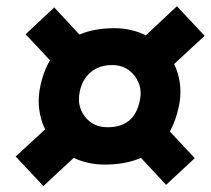

<svg xmlns="http://www.w3.org/2000/svg" viewBox="-20 -636 692 630"><path d="M122.5 -25.5 31.5 -122.5Q57 -146 81.5 -168.5Q105.5 -191 128 -211.5Q113 -242.5 108.5 -278.5Q107 -291.5 107 -304.5Q107 -327.5 112 -352Q122 -401 144 -438Q125 -458.5 105 -480Q85 -501.5 64 -523.5L158 -611.5Q179.5 -588 200.5 -566Q221 -543.5 240.5 -522.5Q289.5 -543.5 355 -543.5Q411.5 -543.5 458.5 -520Q482 -542 508 -566.5Q534 -590.5 560.5 -615.5L651.5 -518.5Q625 -494 600 -471Q575 -447.5 551.5 -426Q566 -395.5 570.5 -360.5Q572 -348 572 -335.5Q572 -312 567 -287.5Q557 -240.5 537.5 -204.5Q556.5 -184 577 -162Q597.5 -140 619 -117L525 -29.5Q503.5 -52.5 482.8 -74.8Q462 -97 442.5 -118Q392.5 -96 324 -96Q268 -96 222 -118Q198.5 -96.5 173.5 -73.2Q148.5 -50 122.5 -25.5ZM333.5 -218.5Q422 -218.5 439 -307.5Q441.5 -319 441.5 -329.5Q441.5 -347.5 435 -364Q424.5 -390 402 -406.2Q379.5 -422.5 348 -422.5Q305.5 -422.5 277.8 -399.2Q250 -376 241.5 -334.5Q239 -322.5 239 -311Q239 -278.5 259 -253Q285.5 -218.5 333.5 -218.5Z"/></svg>

Font: Heraclito
Style: Bold Italic
Weight: 700
Italic angle: -12°
Designer: Kostas Bartsokas (font) & Cristiano Sobral (main changes)
Foundry: Kostas Bartsokas (font) & Cristiano Sobral (main changes)
Version: Version 1.00;July 8, 2020;FontCreator 13.0.0.2655 64-bit